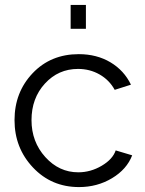

<svg xmlns="http://www.w3.org/2000/svg" viewBox="-20 -750 589 780"><path d="M267 -633V-730H329V-633ZM301 10Q189 10 114 -69.5Q39 -149 39 -262Q39 -375 112.5 -452.5Q186 -530 300 -530Q373 -530 428.5 -497Q484 -464 512 -406L446 -385Q424 -425 384.5 -447.5Q345 -470 297 -470Q217 -470 162.5 -410.5Q108 -351 108 -262Q108 -174 164 -112Q220 -50 298 -50Q348 -50 393 -76.5Q438 -103 450 -139L517 -119Q495 -62 435 -26Q375 10 301 10Z"/></svg>

Font: Raleway-v4020
Style: Regular
Weight: 400
Designer: Matt McInerney, Pablo Impallari, Rodrigo Fuenzalida
Foundry: Matt McInerney, Pablo Impallari, Rodrigo Fuenzalida
Version: Version 4.020;PS 004.020;hotconv 1.0.88;makeotf.lib2.5.64775